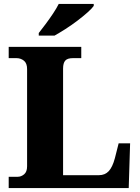

<svg xmlns="http://www.w3.org/2000/svg" viewBox="-20 -951 707 971"><path d="M24 0V-57H70Q87 -57 102 -69.5Q117 -82 117 -110V-602Q117 -631 101 -644Q85 -657 63 -657H24V-714H391V-657H349Q321 -657 310 -644.5Q299 -632 299 -604V-65H480Q511 -65 530 -85.5Q549 -106 561 -151L580 -226H638L631 0ZM176 -784Q191 -803 210.5 -829Q230 -855 248 -882Q266 -909 277 -931H454V-921Q445 -908 422.5 -888Q400 -868 371 -846Q342 -824 311.5 -804.5Q281 -785 256 -771H176Z"/></svg>

Font: Noto Serif Sinhala ExtraBold
Style: Regular
Weight: 800
Designer: Jelle Bosma - Monotype Design Team
Foundry: Monotype Imaging Inc.
Version: Version 2.007; ttfautohint (v1.8.4.7-5d5b)